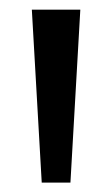

<svg xmlns="http://www.w3.org/2000/svg" viewBox="-20 -828 232 398"><path d="M66.5 -449.5 46 -808H146.5L126 -449.5Z"/></svg>

Font: Encode Sans Condensed Condensed Medium
Style: Regular
Weight: 500
Width: 3
Designer: Multiple Designers
Foundry: Impallari Type
Version: Version 3.000; ttfautohint (v1.8.3) -l 8 -r 50 -G 200 -x 14 